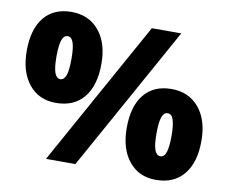

<svg xmlns="http://www.w3.org/2000/svg" viewBox="-80 -824 1107 932"><g transform="rotate(10 474.0 -358.0)"><path d="M165 -499Q165 -442.9 174.3 -418Q183.6 -393.1 202.1 -393.1Q220.7 -393.1 229.7 -417.5Q238.8 -441.9 238.8 -499Q238.8 -555.2 229.7 -580.1Q220.7 -605 202.1 -605Q183.1 -605 174.1 -579.6Q165 -554.2 165 -499ZM386.2 -501Q386.2 -393.6 337.9 -334.7Q289.6 -275.9 200.2 -275.9Q116.2 -275.9 67.1 -336.7Q18.1 -397.5 18.1 -501Q18.1 -608.4 65.9 -666.3Q113.8 -724.1 200.2 -724.1Q285.6 -724.1 335.9 -664.1Q386.2 -604 386.2 -501ZM742.2 -713.9 346.2 0H201.2L597.2 -713.9ZM708 -214.8Q708 -158.7 717.3 -133.8Q726.6 -108.9 745.1 -108.9Q766.1 -108.9 774.2 -137.5Q782.2 -166 782.2 -214.8Q782.2 -263.7 774.2 -292.2Q766.1 -320.8 745.1 -320.8Q726.1 -320.8 717 -295.4Q708 -270 708 -214.8ZM929.2 -216.8Q929.2 -109.9 880.6 -51Q832 7.8 743.2 7.8Q659.2 7.8 610.1 -53Q561 -113.8 561 -216.8Q561 -324.2 608.9 -382.1Q656.7 -439.9 743.2 -439.9Q828.6 -439.9 878.9 -379.9Q929.2 -319.8 929.2 -216.8Z"/></g></svg>

Font: Open Sans ExtBd
Style: Bold
Weight: 800
Foundry: Ascender Corporation
Version: Version 1.10